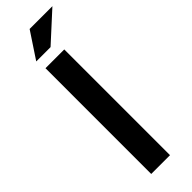

<svg xmlns="http://www.w3.org/2000/svg" viewBox="-290 -874 882 882"><g transform="rotate(-45 150.5 -433.0)"><path d="M77 0H199V-687H77ZM69 -739H162L301 -866H153Z"/></g></svg>

Font: Ronzino Medium
Style: Regular
Weight: 500
Designer: Nunzio Mazzaferro
Foundry: Collletttivo
Version: Version 1.000;Glyphs 3.3 (3337)